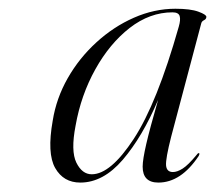

<svg xmlns="http://www.w3.org/2000/svg" viewBox="-20 -730 480 428"><path d="M361.5 -425Q349 -376 350.2 -361.2Q351.5 -346.5 365.5 -346.5Q375 -346.5 387.2 -354.2Q399.5 -362 418.5 -385Q421.5 -389.5 424 -388.5Q425.5 -387 423 -382.5Q383.5 -323 333 -323Q298 -323 298 -358.5Q298 -374 306 -408.8Q314 -443.5 332.5 -507.5Q297.5 -425 253.8 -374Q210 -323 159 -323Q121.5 -323 103 -355.5Q84.5 -388 97.5 -461Q105.5 -511 131 -555.8Q156.5 -600.5 194.8 -635.5Q233 -670.5 278.5 -690.5Q324 -710.5 371 -710.5Q404.5 -710.5 422.2 -704Q440 -697.5 440 -692.5Q440 -687.5 434.8 -685Q429.5 -682.5 428.5 -677.5ZM148.5 -450Q137.5 -393.5 150.2 -367.5Q163 -341.5 184.5 -341.5Q226.5 -341.5 278.2 -420.5Q330 -499.5 378.5 -670.5Q383 -686 380.5 -694.2Q378 -702.5 364.5 -702.5Q314 -702.5 269.2 -667.8Q224.5 -633 192.5 -575.5Q160.5 -518 148.5 -450Z"/></svg>

Font: Fraunces 144pt Light
Style: Italic
Weight: 300
Italic angle: -16°
Version: Version 1.000;[0bf87f6ff]